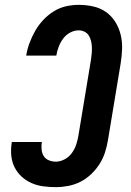

<svg xmlns="http://www.w3.org/2000/svg" viewBox="-20 -763 540 791"><path d="M210 8Q183 8 157.5 4.5Q132 1 109.5 -9Q87 -19 69 -35.5Q51 -52 40 -74Q29 -96 26.5 -121.5Q24 -147 28 -173Q28 -174 28 -175Q28 -176 29 -178H153Q153 -177 152.5 -176.5Q152 -176 152 -176Q150 -161 151.5 -146Q153 -131 160.5 -119.5Q168 -108 181.5 -102.5Q195 -97 210 -97Q228 -97 246 -106.5Q264 -116 276 -132.5Q288 -149 294 -167.5Q300 -186 303 -204L355 -518Q357 -531 358 -544Q359 -557 358.5 -569.5Q358 -582 355 -594.5Q352 -607 345.5 -617Q339 -627 328 -632.5Q317 -638 304 -638Q286 -638 268.5 -628.5Q251 -619 239.5 -603Q228 -587 221.5 -569.5Q215 -552 212 -534H88Q92 -560 101.5 -585.5Q111 -611 124.5 -635Q138 -659 157.5 -680Q177 -701 201 -716Q225 -731 251.5 -737Q278 -743 304 -743Q335 -743 364 -736.5Q393 -730 416 -714Q439 -698 454.5 -673.5Q470 -649 477 -620.5Q484 -592 483 -562Q482 -532 477 -501L425 -187Q421 -162 413 -136.5Q405 -111 390.5 -88Q376 -65 355.5 -45.5Q335 -26 311 -14Q287 -2 261 3Q235 8 210 8Z"/></svg>

Font: Iosevka SS04 Extrabold Oblique
Style: Regular
Weight: 800
Italic angle: -9°
Monospace: yes
Designer: Belleve Invis
Foundry: Belleve Invis
Version: Version 19.0.0; ttfautohint (v1.8.4)